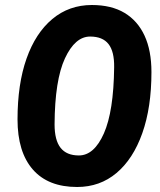

<svg xmlns="http://www.w3.org/2000/svg" viewBox="-20 -736 640 767"><path d="M288 11Q172 11 111 -59Q50 -129 50 -259Q50 -400 86 -502Q122 -604 189 -660Q256 -716 347 -716Q425 -716 477.5 -684.5Q530 -653 557.5 -593.5Q585 -534 585 -448Q585 -307 548.5 -204Q512 -101 445.5 -45Q379 11 288 11ZM295 -115Q356 -115 395 -203Q434 -291 436 -467Q437 -530 413.5 -560Q390 -590 340 -590Q280 -590 239.5 -503Q199 -416 198 -239Q198 -176 222 -145.5Q246 -115 295 -115Z"/></svg>

Font: Nunito Sans 12pt ExtraBold
Style: Italic
Weight: 800
Italic angle: -9°
Designer: Vernon Adams
Foundry: Vernon Adams
Version: Version 3.101;gftools[0.9.27]